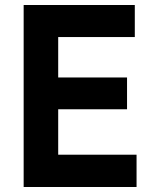

<svg xmlns="http://www.w3.org/2000/svg" viewBox="-20 -747 603 767"><path d="M74.5 0V-727H518.5V-599H212.5V-437.5H487.5V-310.5H212.5V-129H525.5V0Z"/></svg>

Font: Spline Sans SemiBold
Style: Regular
Weight: 600
Designer: Eben Sorkin, Mirko Velimirovic
Foundry: Sorkin Type
Version: Version 1.000; ttfautohint (v1.8.3)